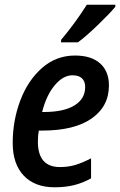

<svg xmlns="http://www.w3.org/2000/svg" viewBox="-20 -786 510 816"><path d="M34 -178Q34 -274 66.5 -359.5Q99 -445 159 -497.5Q219 -550 299 -550Q368 -550 405.5 -516.5Q443 -483 443 -423Q443 -334 369.5 -282.5Q296 -231 159 -231H145Q141 -211 141 -184Q141 -76 235 -76Q269 -76 298.5 -84.5Q328 -93 367 -113V-28Q331 -8 294 1Q257 10 212 10Q128 10 81 -39.5Q34 -89 34 -178ZM167 -310Q251 -310 296.5 -338Q342 -366 342 -416Q342 -440 328.5 -453Q315 -466 288 -466Q248 -466 212.5 -423.5Q177 -381 159 -310ZM240 -617Q299 -687 349 -766H470V-757Q447 -729 395 -679Q343 -629 311 -606H239Z"/></svg>

Font: Noto Sans UI NarrowMedium
Style: Italic
Weight: 500
Width: 4
Italic angle: -12°
Designer: Monotype Design Team
Foundry: Monotype Imaging Inc.
Version: Version 1.001